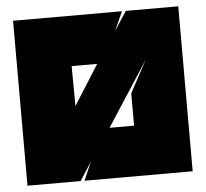

<svg xmlns="http://www.w3.org/2000/svg" viewBox="-48 -690 795 741"><g transform="rotate(-5 349.5 -319.5)"><path d="M29 0V-639H451L418 -566L466 -639H669V0H250L280 -70L235 0ZM239 -445 240 -320V-290L338 -445ZM459 -195V-320L526 -445L364 -195Z"/></g></svg>

Font: Banana Brick
Style: Regular
Weight: 400
Designer: artmaker
Foundry: artmaker
Version: Version 4.000 2011 initial release